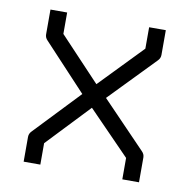

<svg xmlns="http://www.w3.org/2000/svg" viewBox="-67 -664 673 680"><g transform="rotate(10 270.0 -324.0)"><path d="M266 -281 121 -128V-51H61V-140Q61 -152 70 -161L224 -323L70 -488Q61 -497 61 -509V-598H121V-521L267 -366L416 -520V-597H476V-508Q476 -496 467 -487L309 -324L467 -160Q476 -151 476 -139V-50H416V-127Z"/></g></svg>

Font: 3270 Nerd Font
Style: Regular
Weight: 400
Monospace: yes
Version: Version 3.0.1;Nerd Fonts 3.3.0